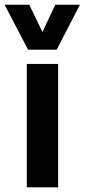

<svg xmlns="http://www.w3.org/2000/svg" viewBox="-38 -802 362 822"><path d="M76.7 0V-528.3H210.9V0ZM82 -589.4 -18.1 -781.7H87.4L143.6 -665L198.7 -781.7H304.2L204.6 -589.4Z"/></svg>

Font: Comme SemiBold
Style: Regular
Weight: 600
Version: Version 1.000;gftools[0.9.27]